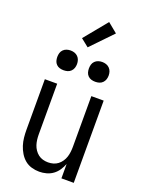

<svg xmlns="http://www.w3.org/2000/svg" viewBox="-178 -1052 856 1141"><g transform="rotate(20 250.0 -481.0)"><path d="M220 8Q195 8 171 1Q147 -6 128.5 -21.5Q110 -37 97 -58.5Q84 -80 76.5 -103.5Q69 -127 66.5 -151.5Q64 -176 64 -200V-520H142V-200Q142 -183 144 -166.5Q146 -150 151 -134.5Q156 -119 165.5 -105Q175 -91 188 -81Q201 -71 217 -66.5Q233 -62 250 -62Q267 -62 283 -66.5Q299 -71 312 -81Q325 -91 334.5 -105Q344 -119 349 -134.5Q354 -150 356 -166.5Q358 -183 358 -200V-520H436V0H358V-91Q350 -70 337 -50.5Q324 -31 305.5 -17.5Q287 -4 264.5 2Q242 8 220 8ZM350 -608Q337 -608 325 -611.5Q313 -615 304 -624Q295 -633 291.5 -645Q288 -657 288 -670Q288 -683 291.5 -695Q295 -707 304 -716Q313 -725 325 -729Q337 -733 350 -733Q363 -733 375 -729Q387 -725 396 -716Q405 -707 409 -695Q413 -683 413 -670Q413 -657 409 -645Q405 -633 396 -624Q387 -615 375 -611.5Q363 -608 350 -608ZM150 -608Q137 -608 125 -611.5Q113 -615 104 -624Q95 -633 91.5 -645Q88 -657 88 -670Q88 -683 91.5 -695Q95 -707 104 -716Q113 -725 125 -729Q137 -733 150 -733Q163 -733 175 -729Q187 -725 196 -716Q205 -707 209 -695Q213 -683 213 -670Q213 -657 209 -645Q205 -633 196 -624Q187 -615 175 -611.5Q163 -608 150 -608ZM238 -785 188 -825 307 -970 368 -920Z"/></g></svg>

Font: Iosevka MaddieWtf
Style: Regular
Weight: 400
Monospace: yes
Designer: Belleve Invis
Foundry: Belleve Invis
Version: Version 31.3.0; ttfautohint (v1.8.3)